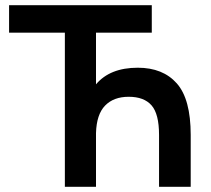

<svg xmlns="http://www.w3.org/2000/svg" viewBox="-20 -720 815 740"><path d="M15 -700H565V-594H350V-395Q404 -459 511 -459Q608 -459 661.5 -398.5Q715 -338 715 -200V0H593V-200Q593 -281 564 -314Q535 -347 476 -347Q418 -347 385 -313Q352 -279 350 -207V0H230V-594H15Z"/></svg>

Font: Retni Sans
Style: Bold
Weight: 700
Designer: Vitaly Kuzmin
Foundry: ParaType Ltd.
Version: Version 1.00;March 2, 2019;FontCreator 11.5.0.2425 64-bit; t